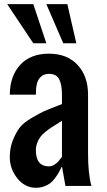

<svg xmlns="http://www.w3.org/2000/svg" viewBox="-20 -891 515 920"><path d="M214.4 -633.8Q301.8 -633.8 351.8 -579.8Q401.9 -525.9 401.9 -437.5V-156.2Q401.9 -58.6 418 0H293.5L276.9 -93.8Q267.1 -74.2 261 -63.5Q254.9 -52.7 243.2 -36.9Q231.4 -21 219.7 -12.5Q208 -3.9 190.4 2.4Q172.9 8.8 151.9 8.8Q99.6 8.8 63.2 -36.4Q26.9 -81.5 26.9 -138.2Q26.9 -183.6 42.2 -220.7Q57.6 -257.8 74.7 -280Q91.8 -302.2 131.8 -325.9Q171.9 -349.6 192.4 -358.6Q212.9 -367.7 263.7 -387.2Q272.5 -390.6 276.9 -392.6V-437.5Q276.9 -484.9 263.7 -511Q250.5 -537.1 214.4 -537.1Q189.9 -537.1 175.5 -522.9Q161.1 -508.8 156.5 -488.3Q151.9 -467.8 151.9 -437.5H26.9Q27.8 -527.3 77.1 -580.6Q126.5 -633.8 214.4 -633.8ZM276.9 -312.5Q269 -307.1 251 -295.9Q232.9 -284.7 222.2 -277.6Q211.4 -270.5 196.3 -258.1Q181.2 -245.6 172.9 -234.1Q164.6 -222.7 158.2 -206.1Q151.9 -189.5 151.9 -171.4Q151.9 -93.8 214.4 -93.8Q227.5 -93.8 240 -101.6Q252.4 -109.4 259 -116.9Q265.6 -124.5 274.4 -136.2Q275.9 -138.7 276.9 -139.6ZM202.1 -871.1H302.7L345.7 -683.6H283.2ZM14.6 -871.1H139.6L202.1 -683.6H139.6Z"/></svg>

Font: Oswald
Style: Stencbab
Weight: 400
Designer: Mathieu Le Lay
Foundry: Mathieu Le Lay
Version: Version 1.000